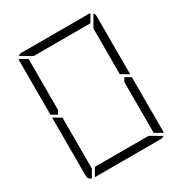

<svg xmlns="http://www.w3.org/2000/svg" viewBox="-223 -1164 1261 1329"><g transform="rotate(-30 408.0 -500.0)"><path d="M672 -498 717 -471V-41Q717 -32 715 -28L655 -62V-70V-82V-83V-134V-265V-450V-469ZM144 -502 99 -529V-959Q99 -968 101 -972L161 -938V-928V-918V-866V-735V-548V-531ZM126 -2Q99 -12 99 -41V-500V-505L134 -485L152 -474L161 -469V-452V-265V-134V-83V-82V-72V-62ZM202 -938 113 -990Q125 -1000 140 -1000H408H676Q686 -1000 690 -998L655 -938H625H439H377ZM614 -62 703 -10Q691 0 676 0H408H149L185 -62H191H377H439ZM717 -959V-500V-495L682 -515L664 -526L655 -531V-550V-735V-866V-897L707 -986Q717 -974 717 -959Z"/></g></svg>

Font: DSEG14 Modern
Style: Light
Weight: 300
Designer: Keshikan(Twitter:@keshinomi_88pro)
Version: Version 0.46